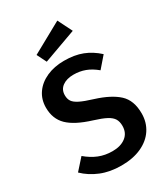

<svg xmlns="http://www.w3.org/2000/svg" viewBox="-228 -1040 1015 1158"><g transform="rotate(-30 280.0 -460.5)"><path d="M508 -621 443 -546Q406 -577 368.5 -591Q331 -605 288 -605Q240 -605 210.5 -583.5Q181 -562 181 -523Q181 -497 192.5 -480Q204 -463 234 -448Q264 -433 323 -415Q425 -383 476.5 -335.5Q528 -288 528 -197Q528 -135 496.5 -87Q465 -39 406 -12Q347 15 266 15Q187 15 124.5 -10.5Q62 -36 17 -80L85 -156Q125 -122 168 -104.5Q211 -87 263 -87Q320 -87 355 -114Q390 -141 390 -190Q390 -220 378 -239.5Q366 -259 337 -274.5Q308 -290 253 -307Q143 -341 94 -389Q45 -437 45 -515Q45 -572 75 -615Q105 -658 158.5 -682Q212 -706 280 -706Q353 -706 407 -685Q461 -664 508 -621ZM417 -836 188 -753 155 -819 367 -936Z"/></g></svg>

Font: Fira Sans Medium
Style: Regular
Weight: 500
Designer: bBox Type GmbH & Carrois Corporate GbR & Edenspiekermann AG
Foundry: bBox Type GmbH & Carrois Corporate GbR & Edenspiekermann AG
Version: Version 4.301